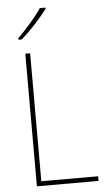

<svg xmlns="http://www.w3.org/2000/svg" viewBox="-62 -990 571 1030"><g transform="rotate(-5 223.0 -475.5)"><path d="M94 0V-714H120V-25H426V0ZM223 -944Q197 -909 157.5 -866Q118 -823 82 -792H64V-800Q98 -834 134 -875Q170 -916 193 -951H223Z"/></g></svg>

Font: Noto Sans Kannada SemiCondensed Thin
Style: Regular
Weight: 100
Width: 4
Designer: Jelle Bosma - Monotype Design Team
Foundry: Monotype Imaging Inc.
Version: Version 2.005; ttfautohint (v1.8.4.7-5d5b)